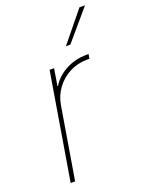

<svg xmlns="http://www.w3.org/2000/svg" viewBox="-146 -850 701 922"><g transform="rotate(-20 204.0 -389.0)"><path d="M51.1 0 142 -545.5H164.8L150.6 -458.8H153.4Q179 -501.4 227.5 -527Q275.9 -552.6 332.4 -552.6H343.8L339.5 -529.8H328.1Q279.8 -529.8 238.8 -508.9Q197.8 -487.9 170.3 -451Q142.8 -414.1 134.9 -366.5L73.9 0ZM254.3 -625 379.3 -778.4H407.7L277 -625Z"/></g></svg>

Font: Inter Thin  BETA
Style: Italic
Weight: 100
Italic angle: -9.39999°
Designer: Rasmus Andersson
Foundry: rsms
Version: Version 3.011;git-f93a4a705